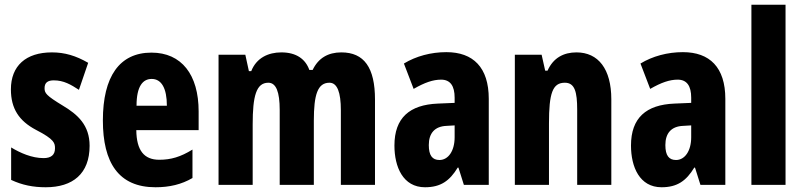

<svg xmlns="http://www.w3.org/2000/svg" viewBox="-20 -780 3390 810"><path d="M358 -165C358 -252 308 -297 244 -335C175 -377 168 -387 168 -408C168 -431 181 -441 207 -441C249 -441 279 -423 313 -401L352 -515C300 -545 253 -559 199 -559C89 -559 26 -502 26 -403C26 -322 60 -270 132 -232C210 -192 212 -176 212 -154C212 -127 196 -113 164 -113C114 -113 65 -135 27 -158V-21C74 1 120 10 173 10C287 10 358 -47 358 -165Z M619 -558C484 -558 414 -457 414 -272C414 -94 480 10 636 10C695 10 746 -2 792 -29V-149C742 -118 701 -106 652 -106C588 -106 556 -145 555 -231H818V-310C818 -465 746 -558 619 -558ZM620 -447C661 -447 684 -408 684 -334H556C556 -417 583 -447 620 -447Z M1420 -559C1364 -559 1323 -535 1299 -485H1285C1269 -530 1231 -559 1167 -559C1112 -559 1062 -536 1040 -480H1030L1015 -549H902V0H1046V-255C1046 -375 1061 -431 1112 -431C1145 -431 1160 -392 1160 -316V0H1304V-271C1304 -381 1320 -431 1370 -431C1403 -431 1418 -390 1418 -315V0H1562V-360C1562 -495 1516 -559 1420 -559Z M1863 -560C1798 -560 1735 -543 1684 -512L1725 -405C1772 -432 1807 -444 1841 -444C1880 -444 1898 -417 1898 -368V-346L1827 -343C1708 -338 1644 -283 1644 -166C1644 -76 1680 10 1773 10C1839 10 1877 -17 1911 -73H1914L1937 0H2042V-363C2042 -496 1976 -560 1863 -560ZM1864 -249 1898 -251V-201C1898 -143 1871 -105 1834 -105C1804 -105 1789 -124 1789 -168C1789 -218 1814 -247 1864 -249Z M2412 -559C2358 -559 2314 -536 2290 -482H2280L2265 -549H2152V0H2296V-259C2296 -387 2311 -431 2363 -431C2405 -431 2415 -392 2415 -317V0H2559V-361C2559 -489 2504 -559 2412 -559Z M2861 -560C2796 -560 2733 -543 2682 -512L2723 -405C2770 -432 2805 -444 2839 -444C2878 -444 2896 -417 2896 -368V-346L2825 -343C2706 -338 2642 -283 2642 -166C2642 -76 2678 10 2771 10C2837 10 2875 -17 2909 -73H2912L2935 0H3040V-363C3040 -496 2974 -560 2861 -560ZM2862 -249 2896 -251V-201C2896 -143 2869 -105 2832 -105C2802 -105 2787 -124 2787 -168C2787 -218 2812 -247 2862 -249Z M3294 0V-760H3150V0Z"/></svg>

Font: Noto Sans Kannada ExtraCondensed ExtraBold
Style: Regular
Weight: 800
Width: 2
Designer: Jelle Bosma - Monotype Design Team
Foundry: Monotype Imaging Inc.
Version: Version 2.005